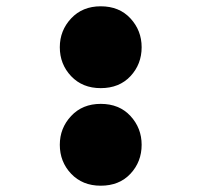

<svg xmlns="http://www.w3.org/2000/svg" viewBox="-20 -578 640 610"><path d="M300 -298Q242 -298 206 -336Q170 -374 170 -428Q170 -481 206 -519.5Q242 -558 300 -558Q359 -558 394.5 -519.5Q430 -481 430 -428Q430 -374 394.5 -336Q359 -298 300 -298ZM300 12Q242 12 206 -26Q170 -64 170 -118Q170 -171 206 -209.5Q242 -248 300 -248Q359 -248 394.5 -209.5Q430 -171 430 -118Q430 -64 394.5 -26Q359 12 300 12Z"/></svg>

Font: Source Code Pro ExtraLight Black
Style: Regular
Weight: 900
Monospace: yes
Version: Version 1.018;hotconv 1.0.116;makeotfexe 2.5.65601